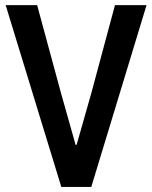

<svg xmlns="http://www.w3.org/2000/svg" viewBox="-20 -740 602 760"><path d="M222.7 0 2.4 -719.7H127L221.2 -372.6L279.3 -166.5H283.2L341.8 -372.6L435.1 -719.7H560.1L341.3 0Z"/></svg>

Font: Reddit Mono SemiBold
Style: Regular
Weight: 600
Monospace: yes
Designer: Stephen Hutchings
Foundry: Reddit
Version: Version 1.014